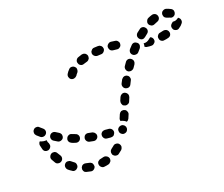

<svg xmlns="http://www.w3.org/2000/svg" viewBox="-109 -797 1148 982"><g transform="rotate(-20 465.0 -306.0)"><path d="M291 -21Q287 -19 284 -16Q281 -12 280 -8Q279 -3 280 1Q281 10 289 16Q296 22 305 20Q317 19 328 16Q332 15 335 12Q339 9 341 6Q344 2 344 -3Q345 -7 344 -11Q341 -21 333 -25Q325 -30 316 -28Q308 -26 299 -24Q294 -24 291 -21ZM205 -28Q198 -25 195 -18Q194 -17 194 -16Q194 -15 193 -14Q193 -14 193 -13Q192 -9 192 -4Q193 0 195 4Q197 8 201 11Q205 13 209 14Q220 17 231 19Q235 20 240 19Q244 18 248 15Q251 13 254 9Q256 5 257 1Q257 -4 256 -8Q255 -12 253 -16Q250 -20 246 -22Q243 -24 238 -25Q229 -27 220 -29Q213 -31 205 -28ZM383 -64Q390 -71 399 -70Q409 -70 415 -63Q421 -56 421 -47Q420 -38 414 -31Q405 -24 396 -17Q393 -14 388 -13Q384 -12 380 -13Q375 -13 371 -16Q367 -18 365 -22Q364 -22 364 -22Q364 -23 363 -23Q363 -25 362 -27Q359 -34 361 -41Q363 -49 369 -53Q376 -58 383 -64ZM144 -69Q140 -70 135 -70Q131 -70 127 -68Q123 -66 120 -62Q114 -55 115 -46Q116 -36 123 -30Q131 -23 141 -17Q144 -14 149 -13Q153 -12 157 -13Q162 -14 166 -17Q169 -19 172 -23Q177 -30 175 -40Q174 -49 166 -54Q159 -59 152 -65Q148 -68 144 -69ZM89 -138Q80 -140 72 -136Q64 -131 61 -122Q58 -114 63 -105Q68 -96 74 -86Q79 -78 88 -77Q97 -75 105 -80Q113 -85 115 -94Q117 -103 112 -111Q107 -118 102 -127Q98 -135 89 -138ZM472 -110Q478 -116 479 -125Q479 -130 478 -134Q476 -138 473 -142Q470 -145 466 -147Q462 -149 458 -149Q448 -149 441 -143Q434 -137 434 -128Q434 -123 435 -119Q437 -115 440 -111Q443 -108 447 -106Q451 -104 455 -104Q465 -104 472 -110ZM395 -110Q399 -111 403 -114Q406 -117 408 -121Q410 -125 411 -129Q412 -138 406 -146Q400 -153 391 -154L370 -156Q366 -156 362 -155Q357 -154 354 -151Q350 -148 348 -144Q346 -140 346 -136Q345 -127 351 -119Q356 -112 366 -111L386 -109Q391 -109 395 -110ZM313 -125Q321 -130 323 -139Q324 -144 323 -148Q322 -153 319 -156Q317 -160 313 -162Q309 -165 305 -166Q295 -168 285 -170Q276 -172 268 -167Q261 -162 259 -153Q257 -144 262 -136Q267 -128 276 -126Q286 -124 296 -122Q306 -120 313 -125ZM225 -146Q233 -150 236 -159Q239 -168 235 -176Q231 -184 222 -187Q213 -191 204 -194Q195 -198 187 -194Q178 -190 175 -181Q171 -173 175 -164Q179 -156 188 -152Q197 -148 208 -145Q216 -142 225 -146ZM78 -190Q79 -187 79 -185Q82 -176 77 -168Q72 -160 63 -157Q54 -155 46 -159Q38 -164 36 -173Q33 -184 31 -194Q30 -199 31 -203Q32 -207 34 -211Q35 -212 36 -213Q37 -214 38 -215Q42 -212 47 -211Q56 -208 66 -208Q69 -209 72 -209Q72 -206 73 -203Q74 -196 78 -190ZM490 -157Q490 -157 490 -157Q490 -157 490 -157Q495 -159 498 -162Q501 -165 503 -169L511 -188Q513 -192 513 -196Q513 -201 511 -205Q510 -209 507 -212Q504 -216 499 -217Q495 -219 491 -219Q486 -219 482 -218Q478 -216 475 -213Q472 -210 470 -206L462 -187Q460 -183 460 -179Q460 -175 461 -171Q468 -171 475 -167Q483 -164 490 -157ZM140 -181Q149 -183 154 -191Q158 -199 156 -208Q153 -217 145 -222Q137 -227 129 -232Q121 -237 112 -235Q103 -233 98 -225Q93 -217 95 -208Q97 -199 105 -194Q114 -188 123 -183Q131 -178 140 -181ZM64 -231Q73 -232 79 -239Q85 -246 84 -255Q83 -264 76 -270Q69 -277 61 -283Q55 -290 45 -289Q36 -289 30 -282Q27 -279 25 -274Q24 -270 24 -266Q24 -261 26 -257Q28 -253 31 -250Q39 -243 47 -236Q54 -230 64 -231ZM494 -259Q494 -255 496 -251Q497 -247 500 -243Q504 -240 508 -239Q516 -235 525 -239Q534 -242 537 -251L545 -270Q548 -278 545 -287Q541 -295 533 -299Q524 -303 515 -299Q507 -295 503 -287L495 -268Q494 -264 494 -259ZM531 -333Q534 -324 542 -320Q550 -316 559 -318Q568 -321 572 -329Q577 -338 581 -347Q586 -355 583 -364Q581 -373 573 -377Q569 -380 564 -380Q560 -381 555 -379Q551 -378 548 -375Q544 -372 542 -369Q537 -359 532 -350Q528 -342 531 -333ZM575 -411Q577 -402 584 -397Q588 -394 593 -394Q597 -393 601 -394Q606 -395 609 -397Q613 -399 616 -403Q621 -411 627 -419Q632 -427 631 -436Q629 -445 621 -451Q614 -456 605 -455Q595 -453 590 -445Q584 -437 578 -428Q573 -420 575 -411ZM343 -491Q344 -498 342 -504Q340 -506 338 -509Q338 -510 337 -510Q337 -511 336 -511Q330 -517 320 -517Q311 -517 305 -510Q296 -501 290 -491Q285 -483 287 -474Q289 -465 296 -460Q304 -455 313 -457Q322 -459 328 -466Q332 -473 338 -479Q342 -484 343 -491ZM627 -484Q628 -475 635 -469Q642 -463 652 -464Q661 -464 667 -471Q673 -479 680 -486Q683 -489 684 -494Q686 -498 686 -502Q686 -507 684 -511Q682 -515 678 -518Q671 -524 662 -524Q653 -523 647 -516Q640 -509 633 -501Q627 -494 627 -484ZM706 -487Q709 -484 712 -483Q715 -481 719 -481Q730 -479 741 -479Q746 -479 750 -480Q754 -482 757 -485Q761 -488 763 -492Q765 -496 765 -500Q765 -508 761 -514Q757 -520 750 -522Q746 -519 741 -515Q734 -509 726 -506Q718 -503 708 -504Q708 -504 708 -503Q709 -495 706 -487ZM849 -496Q854 -504 852 -513Q852 -514 852 -514Q852 -515 851 -515Q851 -517 850 -519Q847 -525 840 -529Q833 -532 825 -531Q816 -529 807 -527Q797 -526 792 -518Q786 -511 788 -502Q789 -492 796 -487Q804 -481 813 -483Q824 -484 835 -487Q844 -489 849 -496ZM411 -519Q414 -522 417 -526Q419 -530 419 -534Q420 -539 419 -543Q416 -552 408 -557Q400 -561 391 -559Q380 -556 370 -552Q361 -549 357 -540Q353 -532 357 -523Q358 -519 361 -515Q364 -512 368 -510Q372 -508 377 -508Q381 -508 386 -510Q394 -513 403 -515Q407 -516 411 -519ZM930 -549Q929 -559 922 -564Q921 -565 920 -566Q919 -566 918 -567Q911 -561 902 -558Q894 -556 886 -557Q883 -554 880 -552Q872 -546 870 -537Q869 -528 874 -520Q879 -513 889 -511Q898 -509 905 -515Q918 -523 925 -533Q931 -540 930 -549ZM585 -526Q593 -531 594 -540Q596 -550 590 -557Q585 -565 575 -566Q565 -568 554 -569Q545 -570 538 -564Q530 -558 529 -549Q529 -540 534 -532Q540 -525 550 -524Q559 -523 568 -522Q578 -520 585 -526ZM500 -533Q507 -540 507 -549Q506 -554 505 -558Q503 -562 500 -565Q496 -568 492 -570Q488 -571 483 -571Q473 -571 462 -570Q458 -570 454 -568Q450 -566 447 -562Q444 -559 442 -555Q441 -551 441 -546Q442 -537 449 -531Q456 -525 465 -525Q475 -526 485 -526Q494 -526 500 -533ZM689 -550Q689 -541 695 -534Q701 -527 710 -526Q719 -526 726 -532Q734 -538 741 -544Q749 -550 750 -559Q751 -568 745 -575Q739 -583 730 -584Q721 -585 714 -579Q705 -573 697 -566Q690 -560 689 -550ZM764 -605Q760 -596 764 -588Q768 -580 777 -576Q786 -573 794 -577Q803 -581 811 -584Q820 -587 824 -595Q828 -603 825 -612Q822 -621 814 -625Q805 -629 796 -626Q786 -623 775 -618Q767 -614 764 -605ZM859 -628Q867 -633 876 -631Q889 -627 900 -621Q908 -617 911 -608Q913 -599 909 -591Q905 -583 896 -580Q887 -577 879 -582Q872 -585 864 -587Q859 -589 854 -593Q850 -597 849 -603Q849 -608 848 -612Q848 -613 848 -613Q848 -614 849 -615Q851 -624 859 -628Z"/></g></svg>

Font: FRB American Cursive Dashed Extrabold
Style: Bold Italic
Weight: 800
Italic angle: -25°
Version: Version 2.0;Modular Font Editor K font №1